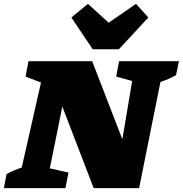

<svg xmlns="http://www.w3.org/2000/svg" viewBox="-59 -978 950 998"><path d="M560 -660H871L856 -587Q837 -577 818 -568.5Q799 -560 775 -552L664 0H428L265 -424L200 -103L297 -81L281 0H-39L-25 -73Q-7 -83 12.5 -91.5Q32 -100 54 -107L154 -549L74 -580L89 -660H420L577 -254L628 -557L545 -580ZM423 -722 312 -887 398 -958 506 -860 648 -958 712 -887 559 -722Z"/></svg>

Font: Piazzolla SC Black
Style: Italic
Weight: 900
Italic angle: -11.3°
Designer: Juan Pablo del Peral
Foundry: Huerta Tipografica
Version: Version 1.330